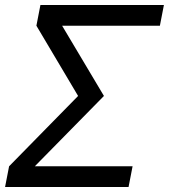

<svg xmlns="http://www.w3.org/2000/svg" viewBox="-32 -749 676 769"><path d="M-11.7 0H482.9L499 -83H107.4L384.3 -364.7L216.8 -646H608.4L624.5 -729H129.9L113.8 -646L280.8 -364.7L4.4 -83Z"/></svg>

Font: Hack
Style: Oblique
Weight: 400
Italic angle: -12°
Monospace: yes
Designer: Christopher Simpkins
Foundry: Christopher Simpkins
Version: Version 2.010